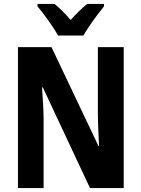

<svg xmlns="http://www.w3.org/2000/svg" viewBox="-20 -953 717 973"><path d="M274 -773H403C426 -816 476 -882 507 -921V-933H422C394 -911 370 -887 338 -852C309 -885 282 -913 256 -933H170V-921C202 -883 252 -814 274 -773ZM607 0V-714H476V-380C476 -335 479 -272 482 -213H479L241 -714H71V0H201V-337C201 -384 198 -447 193 -510H197L436 0Z"/></svg>

Font: Noto Sans Lao UI Cond
Style: Bold
Weight: 700
Width: 3
Designer: Monotype Design Team
Foundry: Monotype Imaging Inc.
Version: Version 2.000